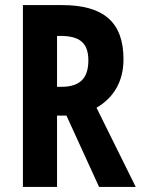

<svg xmlns="http://www.w3.org/2000/svg" viewBox="-20 -734 557 754"><path d="M224 -714H70V0H204V-280H241L369 0H513L359 -311C425 -349 465 -413 465 -501C465 -645 389 -714 224 -714ZM216 -593C290 -593 327 -568 327 -497C327 -433 300 -393 221 -393H204V-593Z"/></svg>

Font: Noto Sans Gurmukhi UI ExtraCondensed
Style: Bold
Weight: 700
Width: 2
Designer: Jelle Bosma - Monotype Design Team
Foundry: Monotype Imaging Inc.
Version: Version 2.004